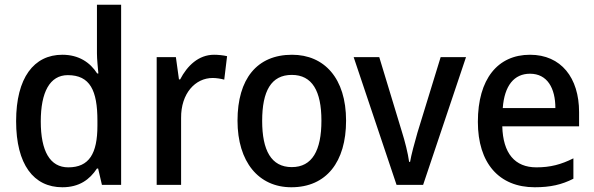

<svg xmlns="http://www.w3.org/2000/svg" viewBox="-20 -780 2508 810"><path d="M243 10C314 10 358 -22 389 -69H394L410 0H491V-760H389V-555C389 -530 393 -494 395 -470H390C360 -517 312 -549 243 -549C123 -549 48 -452 48 -269C48 -86 122 10 243 10ZM268 -74C191 -74 152 -142 152 -268C152 -391 190 -463 266 -463C360 -463 391 -398 391 -271V-250C391 -132 356 -74 268 -74Z M883 -549C818 -549 770 -503 740 -445H735L722 -539H641V0H744V-282C743 -386 804 -451 877 -451C893 -451 912 -448 926 -444L938 -543C921 -547 900 -549 883 -549Z M1440 -271C1440 -450 1348 -549 1212 -549C1064 -549 982 -447 982 -271C982 -97 1071 10 1209 10C1357 10 1440 -97 1440 -271ZM1086 -270C1086 -396 1124 -464 1211 -464C1297 -464 1336 -396 1336 -271C1336 -145 1297 -75 1211 -75C1124 -75 1086 -146 1086 -270Z M1653 0H1765L1946 -539H1839L1741 -220C1729 -178 1715 -127 1710 -97H1706C1701 -134 1688 -185 1675 -226L1580 -539H1472Z M2216 -549C2080 -549 1996 -447 1996 -266C1996 -92 2085 10 2236 10C2302 10 2350 -1 2399 -26V-112C2347 -86 2302 -74 2243 -74C2152 -74 2102 -133 2099 -247H2423V-307C2423 -452 2347 -549 2216 -549ZM2216 -469C2289 -469 2323 -408 2323 -324H2101C2108 -419 2149 -469 2216 -469Z"/></svg>

Font: Noto Sans Arabic UI SmCn Md
Style: Regular
Weight: 500
Width: 4
Designer: Monotype Design Team, Nadine Chahine and Nizar Qandah
Foundry: Monotype Imaging Inc.
Version: Version 2.010